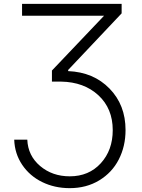

<svg xmlns="http://www.w3.org/2000/svg" viewBox="-20 -747 726 982"><path d="M52.7 -32.7H119.6Q123 49.3 185.3 102.1Q247.6 154.8 336.9 154.8Q434.6 154.8 495.6 87.9Q556.6 21 556.6 -81.5Q556.6 -191.9 483.2 -259.8Q409.7 -327.6 292.5 -329.6H245.6V-386.2L512.2 -666.5H92.8V-727.1H602.1V-678.7L328.6 -389.2V-383.3Q458.5 -377.9 540.3 -293.9Q622.1 -210 622.1 -82Q622.1 1 587.6 68.4Q553.2 135.7 487.5 175.5Q421.9 215.3 336.4 215.3Q259.3 215.3 195.6 184.1Q131.8 152.8 93.5 95.9Q55.2 39.1 52.7 -32.7Z"/></svg>

Font: Interop Light
Style: Regular
Weight: 300
Designer: Rasmus Andersson, Google, Jang Haemin
Foundry: jhaemin
Version: Version 1.007